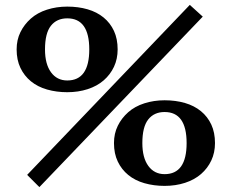

<svg xmlns="http://www.w3.org/2000/svg" viewBox="-20 -744 948 785"><path d="M756 -724 809 -676 141 21 91 -29ZM48 -542Q48 -581 63.5 -612.5Q79 -644 106 -668Q133 -692 172 -704.5Q211 -717 255 -717Q300 -717 338 -706Q376 -695 403.5 -672.5Q431 -650 446 -617.5Q461 -585 461 -542Q461 -503 446 -471Q431 -439 404 -415.5Q377 -392 338.5 -379.5Q300 -367 255 -367Q211 -367 172.5 -378Q134 -389 106.5 -411.5Q79 -434 63.5 -466.5Q48 -499 48 -542ZM164 -542Q164 -482 188.5 -448.5Q213 -415 255 -415Q345 -415 345 -542Q345 -669 255 -669Q212 -669 188 -638.5Q164 -608 164 -542ZM446 -159Q446 -198 461.5 -229.5Q477 -261 504 -285Q531 -309 570 -321.5Q609 -334 653 -334Q698 -334 736 -323Q774 -312 801.5 -289.5Q829 -267 844 -234.5Q859 -202 859 -159Q859 -120 844 -88Q829 -56 802 -32.5Q775 -9 736.5 3.5Q698 16 653 16Q609 16 570.5 5Q532 -6 504.5 -28.5Q477 -51 461.5 -83.5Q446 -116 446 -159ZM562 -159Q562 -99 586.5 -65.5Q611 -32 653 -32Q743 -32 743 -159Q743 -286 653 -286Q610 -286 586 -255.5Q562 -225 562 -159Z"/></svg>

Font: PT Serif Caption
Style: Semibold
Weight: 600
Designer: A.Korolkova, O.Umpeleva, V.Yefimov
Foundry: ParaType Ltd
Version: Version 1.00;May 2, 2020;FontCreator 12.0.0.2544 64-bit